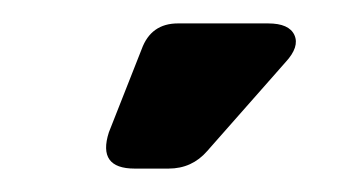

<svg xmlns="http://www.w3.org/2000/svg" viewBox="-20 -695 302 164"><path d="M95 -551Q63 -551 73 -582L101 -653Q109 -675 132 -675H209Q227 -675 231.5 -665Q236 -655 224 -642L157 -566Q144 -551 124 -551Z"/></svg>

Font: Pitagon Sans
Style: Bold
Weight: 700
Designer: Travis Tran
Foundry: Pitagon
Version: Version 1.001; ttfautohint (v1.8.4.7-5d5b);gftools[0.9.26]